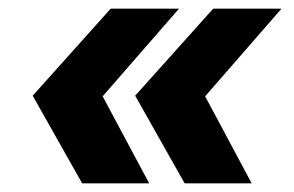

<svg xmlns="http://www.w3.org/2000/svg" viewBox="-20 -520 680 444"><path d="M473 -500H631L455 -298H454L562 -96H407L293 -298H292ZM236 -500H394L218 -298H217L325 -96H170L56 -298H55Z"/></svg>

Font: Oak Sans
Style: Bold Italic
Weight: 700
Italic angle: -9.5°
Foundry: Erik Kennedy, Walven
Version: Version 1.000